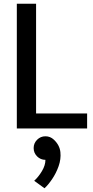

<svg xmlns="http://www.w3.org/2000/svg" viewBox="-20 -687 496 1027"><path d="M70 0V-667H173V-80H446V0ZM223 168Q197 168 178.5 149.5Q160 131 160 105Q160 79 178.5 60.5Q197 42 223 42Q249 42 268 60Q299 89 303 126.5Q307 164 293.5 202Q280 240 258.5 271.5Q237 303 218 320L163 280Q186 259 204.5 228Q223 197 223 168Z"/></svg>

Font: Epunda Sans Medium
Style: Regular
Weight: 500
Designer: Simon Atzbach
Foundry: typofactur
Version: Version 2.204; ttfautohint (v1.8.4.7-5d5b)